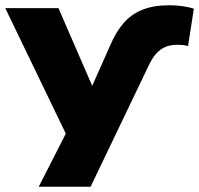

<svg xmlns="http://www.w3.org/2000/svg" viewBox="-38 -529 756 729"><path d="M381 -358Q402 -407 430.5 -440.5Q459 -474 501.5 -491.5Q544 -509 604 -509Q631 -509 655.5 -505.5Q680 -502 698 -496L676 -354Q666 -357 656.5 -358Q647 -359 636 -359Q610 -359 590.5 -351Q571 -343 555.5 -326Q540 -309 526 -279L306 180H109L233 -63L231 18L-18 -498H184L323 -178H301Z"/></svg>

Font: Nunito Sans 10pt SemiExpanded Black
Style: Regular
Weight: 900
Width: 6
Designer: Vernon Adams
Foundry: Vernon Adams
Version: Version 3.101;gftools[0.9.27]